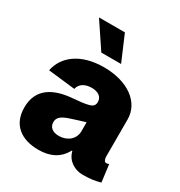

<svg xmlns="http://www.w3.org/2000/svg" viewBox="-182 -898 970 1034"><g transform="rotate(30 303.0 -380.5)"><path d="M205.6 9.3C278.8 9.3 332.5 -17.6 364.3 -76.7H368.2C382.3 -18.6 435.1 6.3 478.5 6.3C524.4 6.3 555.7 2 588.9 -7.8L575.2 -115.2C569.8 -112.3 565.4 -111.3 558.6 -111.3C544.4 -111.3 541 -132.8 541 -141.1V-372.6C541 -480 438.5 -552.7 291.5 -552.7C145 -552.7 60.5 -482.4 42.5 -390.6L210 -371.6C217.3 -405.3 247.6 -423.8 289.1 -423.8C330.1 -423.8 355.5 -405.3 355.5 -373.5C355.5 -345.7 335 -339.8 321.8 -336.4C300.8 -330.6 271 -327.1 228.5 -323.7C116.7 -314.9 26.9 -271 26.9 -150.9C26.9 -42.5 100.6 9.3 205.6 9.3ZM264.2 -110.4C227.5 -110.4 201.7 -127.4 201.7 -161.1C201.7 -192.4 225.6 -207.5 272.9 -222.7C307.6 -233.9 333.5 -242.2 357.4 -249V-193.8C357.4 -142.1 314 -110.4 264.2 -110.4ZM238.3 -613.8H361.3L293.9 -771.5H132.8Z"/></g></svg>

Font: Raveo ExtraBold
Style: Regular
Weight: 800
Designer: Jakub Foglar, Rasmus Andersson (Inter)
Foundry: Jakubfoglar.com
Version: Version 1.100;Glyphs 3.2.3 (3260)